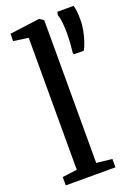

<svg xmlns="http://www.w3.org/2000/svg" viewBox="-155 -886 678 950"><g transform="rotate(-20 184.0 -411.0)"><path d="M97.5 -54V-749L19.5 -760V-798.5L174.5 -819H179L199.5 -804.5V-53L281.5 -44V0H20V-44ZM331.5 -595.5 279.5 -596 276.5 -602.5Q279 -623 281 -650Q283 -677 283 -706.5Q283 -776 271 -805.5L275 -821.5H360Q364.5 -807.5 366.5 -789.5Q368.5 -771.5 368.5 -740Q368.5 -720 363.5 -692.5Q358.5 -665 350 -638.8Q341.5 -612.5 331.5 -595.5Z"/></g></svg>

Font: Merriweather Text
Style: Regular
Weight: 400
Designer: Eben Sorkin
Foundry: Eben Sorkin
Version: Version 2.100; ttfautohint (v1.7.19-72a1) -l 8 -r 50 -G 200 